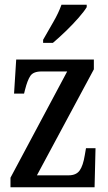

<svg xmlns="http://www.w3.org/2000/svg" viewBox="-20 -786 455 806"><path d="M24 0V-40L262 -486H154Q120 -486 107.5 -467.5Q95 -449 85 -409L81 -393H39L48 -536H374V-495L135 -50H268Q300 -50 314.5 -70.5Q329 -91 336 -135L341 -164H381L377 0ZM161 -619Q182 -656 204 -694Q226 -732 238 -766H344V-756Q334 -739 310 -711.5Q286 -684 256.5 -655.5Q227 -627 202 -606H161Z"/></svg>

Font: Noto Serif Lao ExtraCondensed Medium
Style: Regular
Weight: 500
Width: 2
Designer: Monotype Design Team
Foundry: Monotype Imaging Inc.
Version: Version 2.003; ttfautohint (v1.8.4.7-5d5b)